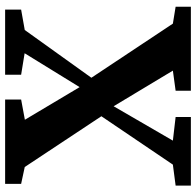

<svg xmlns="http://www.w3.org/2000/svg" viewBox="-28 -756 783 768"><g transform="rotate(-90 364.0 -371.5)"><path d="M90 -72 283.5 -358 80.5 -664.5 13 -679V-743H350.5V-679L269.5 -664L400 -445L535.5 -665L449.5 -679V-743H710V-679L628.5 -664.5L437.5 -398L654 -72L721.5 -61V0H385.5V-61L466 -72L323.5 -309L186 -72L280.5 -61V0H6V-61Z"/></g></svg>

Font: Merriweather 24pt ExtraBold
Style: Regular
Weight: 800
Version: Version 2.100